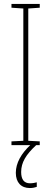

<svg xmlns="http://www.w3.org/2000/svg" viewBox="-20 -734 259 971"><path d="M87 136C87 88 111 48 163 0H181V-19L123 -22V-691L181 -695V-714H38V-695L98 -691V-22L38 -19V0H133C88 42 60 90 60 140C60 189 87 217 131 217C145 217 158 214 166 211V188C160 190 144 193 132 193C102 193 87 174 87 136Z"/></svg>

Font: Noto Sans Devanagari ExtraCondensed Thin
Style: Regular
Weight: 100
Width: 2
Designer: Jelle Bosma - Monotype Design Team
Foundry: Monotype Imaging Inc.
Version: Version 2.004